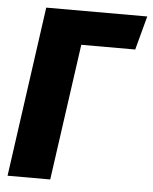

<svg xmlns="http://www.w3.org/2000/svg" viewBox="-51 -737 620 780"><g transform="rotate(5 259.0 -347.0)"><path d="M481 -556H261L183 0H9L106 -694H518Z"/></g></svg>

Font: Fira Sans Condensed ExtraBold
Style: Italic
Weight: 800
Width: 3
Italic angle: -8°
Designer: bBox Type GmbH & Carrois Corporate GbR & Edenspiekermann AG
Foundry: bBox Type GmbH & Carrois Corporate GbR & Edenspiekermann AG
Version: Version 4.301